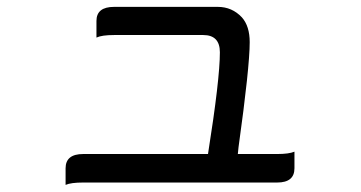

<svg xmlns="http://www.w3.org/2000/svg" viewBox="-20 -512 1040 553"><path d="M579.1 -68.4Q613.3 -284.2 613.3 -361.3Q613.3 -411.1 565.4 -411.1H308.6Q273.4 -411.1 257.8 -403.8Q257.8 -411.1 257.8 -451.7Q257.8 -492.2 308.6 -492.2H607.4Q648.4 -492.2 676.8 -461.9Q699.2 -436.5 699.2 -390.6Q699.2 -319.3 667 -87.9L665 -68.4H778.3Q812.5 -68.4 828.1 -75.2Q828.1 -68.4 828.1 -27.3Q828.1 13.7 778.3 13.7H219.7Q184.6 13.7 168.9 20.5Q168.9 13.7 168.9 -27.3Q168.9 -68.4 219.7 -68.4H579.1Z"/></svg>

Font: YuPearl-Regular
Style: Regular
Weight: 400
Designer: Max Yao
Foundry: Max-Everyday
Version: Version 1.011; ttfautohint (v1.8.3)